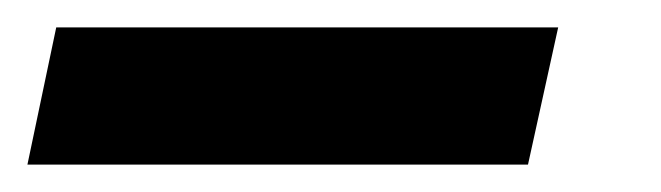

<svg xmlns="http://www.w3.org/2000/svg" viewBox="-96 62 482 140"><path d="M-76 182 -55 82H311L289 182Z"/></svg>

Font: Saira Semi Condensed SemiBold
Style: Italic
Weight: 600
Width: 4
Italic angle: -12°
Designer: Hector Gatti with collaboration of the Omnibus-Type team
Foundry: Omnibus-Type
Version: Version 1.001; ttfautohint (v1.8)